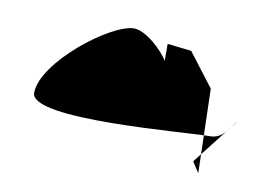

<svg xmlns="http://www.w3.org/2000/svg" viewBox="-44 -546 585 409"><g transform="rotate(10 249.0 -342.0)"><path d="M31 -310C31 -252 363 -284 417 -284C445 -284 456 -313 468 -325L390 -225L405 -202L400 -384L345 -456L293 -462V-425C282 -445 243 -482 217 -482C167 -482 31 -376 31 -310Z"/></g></svg>

Font: Interstorm
Style: Regular
Weight: 400
Version: Version 0.7